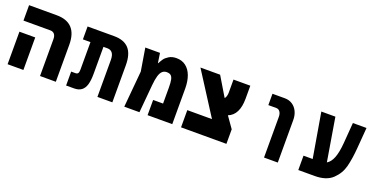

<svg xmlns="http://www.w3.org/2000/svg" viewBox="-22 -1239 3645 1861"><g transform="rotate(20 1800.0 -308.0)"><path d="M328.5 -450H51.5V-609H336.5Q442.5 -609 495.8 -552Q549 -495 549 -381.5V0H386V-379Q386 -414 371 -432Q356 -450 328.5 -450ZM51.5 -335.5H214.5V0H51.5Z M909 -476H867V-198Q867 -130 854.5 -86.8Q842 -43.5 813.2 -21.8Q784.5 0 736.5 0H655V-143.5H699Q717.5 -143.5 725.2 -154.5Q733 -165.5 733 -193.5V-476H655V-609H929.5Q1031 -609 1081.5 -553.8Q1132 -498.5 1132 -382V0H978V-379Q978 -429 959.8 -452.5Q941.5 -476 909 -476Z M1750 -366V0H1495.5V-157H1598V-320.5Q1598 -373 1592 -401.8Q1586 -430.5 1571.2 -443Q1556.5 -455.5 1528.5 -455.5Q1501 -455.5 1482.8 -438.5Q1464.5 -421.5 1453.8 -385.2Q1443 -349 1437.5 -288.5L1411.5 0H1255L1289 -374L1250.5 -608.5H1402L1417 -508.5H1420Q1435 -536.5 1448.8 -556.5Q1462.5 -576.5 1493.8 -596Q1525 -615.5 1571 -615.5Q1628 -615.5 1668.2 -584.8Q1708.5 -554 1729.2 -498Q1750 -442 1750 -366Z M1840.5 -177.5H2095L1819 -609H2022L2140.5 -411.5Q2150.5 -420.5 2155.2 -439Q2160 -457.5 2160 -473V-609H2333.5V-476Q2333.5 -307 2227.5 -265L2308.5 -150V0H1840.5Z M2643.5 -492H2562V-609H2690Q2734.5 -609 2768.2 -586.8Q2802 -564.5 2820.2 -525.8Q2838.5 -487 2838.5 -439V0H2696.5V-420.5Q2696.5 -451.5 2682.5 -471.8Q2668.5 -492 2643.5 -492Z M3050 -148H3144.5L3066 -609H3211L3285 -164Q3323 -186 3345 -242Q3367 -298 3375 -397L3391.5 -609H3532L3514.5 -390Q3505.5 -280.5 3485 -200.2Q3464.5 -120 3401.8 -60Q3339 0 3219.5 0H3050Z"/></g></svg>

Font: JuliaMono Black
Style: Regular
Weight: 900
Monospace: yes
Designer: cormullion
Foundry: corm
Version: Version 0.054; ttfautohint (v1.8.4)